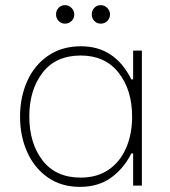

<svg xmlns="http://www.w3.org/2000/svg" viewBox="-20 -722 663 747"><path d="M58 -268Q58 -343 85.5 -405.5Q113 -468 167 -505Q221 -542 295 -542Q427 -542 491 -413H498V-525H532V0H498V-125H491Q462 -67 412.5 -31Q363 5 291 5Q218 5 165.5 -32Q113 -69 85.5 -131Q58 -193 58 -268ZM494 -268Q494 -372 441.5 -439Q389 -506 294 -506Q197 -506 145.5 -439Q94 -372 94 -269Q94 -165 145.5 -98Q197 -31 294 -31Q358 -31 403 -62Q448 -93 471 -147Q494 -201 494 -268ZM337 -666Q337 -681 347 -691.5Q357 -702 372 -702Q387 -702 397.5 -691Q408 -680 408 -666Q408 -651 397.5 -640.5Q387 -630 372 -630Q357 -630 347 -640.5Q337 -651 337 -666ZM198 -666Q198 -681 208 -691.5Q218 -702 233 -702Q248 -702 258.5 -691Q269 -680 269 -666Q269 -651 258.5 -640.5Q248 -630 233 -630Q218 -630 208 -640.5Q198 -651 198 -666Z"/></svg>

Font: Be Vietnam Thin
Style: Regular
Weight: 100
Designer: Gabriel Lam
Foundry: TypeRant
Version: Version 4.000